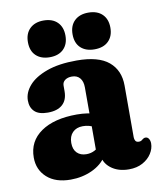

<svg xmlns="http://www.w3.org/2000/svg" viewBox="-75 -694 641 765"><g transform="rotate(-10 245.0 -311.5)"><path d="M282.9 -72.6V-86.2L268.9 -88V-342.1Q268.9 -366.5 257.4 -380.1Q245.9 -393.7 225.1 -393.7Q208.1 -393.7 197.3 -385.7Q186.5 -377.6 186.5 -364V-341.1Q186.5 -305.8 165.9 -287.3Q145.3 -268.8 106.5 -268.8Q69.9 -268.8 53 -285.2Q36 -301.6 36 -329.8Q36 -361.7 60.5 -389.9Q85 -418.1 133.7 -435.7Q182.4 -453.4 254.6 -453.4Q342.9 -453.4 384.4 -418.5Q425.9 -383.6 425.9 -322V-112.7Q425.9 -104.4 429.7 -98Q433.6 -91.7 443.6 -91.7Q448.9 -91.7 452.5 -93.5Q456.2 -95.4 459.3 -98.4Q461.7 -100.3 464.7 -101.8Q467.7 -103.3 471.6 -103.3Q480.4 -103.3 485.2 -95.3Q490.1 -87.4 490.1 -76.3Q490.1 -55.6 477.4 -35.7Q464.8 -15.8 441.4 -2.9Q418 10 385.6 10Q341.1 10 312 -13.1Q282.9 -36.3 282.9 -72.6ZM19.7 -102Q19.7 -167.6 72.8 -204.5Q125.9 -241.4 218.3 -241.4Q240.3 -241.4 260.6 -238.4Q281 -235.4 294.4 -229.7L279.3 -179.8Q268 -185.9 257.3 -188.6Q246.6 -191.3 233.2 -191.3Q207.5 -191.3 192.2 -175.7Q177 -160.2 177 -133.4Q177 -107.2 191.2 -93Q205.4 -78.9 229.3 -78.9Q247.4 -78.9 262.4 -86.8Q277.4 -94.8 286 -106.7L296.9 -59.2Q276.6 -26.6 236.8 -8.3Q196.9 10 150.1 10Q89.1 10 54.4 -21.2Q19.7 -52.4 19.7 -102ZM152.6 -484.7Q117.5 -484.7 97.1 -504Q76.6 -523.3 76.6 -558.8Q76.6 -593.6 97.1 -613.4Q117.5 -633.2 152.6 -633.2Q188.4 -633.2 208.4 -613.4Q228.5 -593.6 228.5 -558.8Q228.5 -524.5 208.4 -504.6Q188.4 -484.7 152.6 -484.7ZM333.6 -484.7Q298.2 -484.7 277.7 -504Q257.2 -523.3 257.2 -558.8Q257.2 -593.6 277.7 -613.4Q298.2 -633.2 333.6 -633.2Q369.8 -633.2 390 -613.4Q410.3 -593.6 410.3 -558.8Q410.3 -524.5 390 -504.6Q369.8 -484.7 333.6 -484.7Z"/></g></svg>

Font: Fraunces 144pt S100 Black
Style: Regular
Weight: 900
Version: Version 1.000